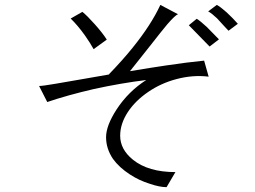

<svg xmlns="http://www.w3.org/2000/svg" viewBox="-20 -773 1040 784"><path d="M316.4 -724.6 268.6 -697.3Q297.9 -668.9 327.1 -627.9Q347.7 -598.6 362.3 -572.3L416 -611.3Q399.4 -637.7 367.2 -673.8Q335.9 -709 316.4 -724.6ZM707 -714.8 634.8 -752.9Q596.7 -670.9 521.5 -578.1Q481.4 -528.3 426.8 -471.7L424.8 -468.8L329.1 -452.1Q238.3 -436.5 205.1 -430.7Q153.3 -421.9 139.6 -421.9L172.9 -356.4Q256.8 -384.8 362.3 -409.2Q473.6 -433.6 577.1 -446.3Q503.9 -399.4 456.1 -326.2Q413.1 -259.8 413.1 -212.9Q413.1 -166 441.4 -124Q466.8 -88.9 510.7 -60.5Q547.9 -36.1 591.8 -22.5Q631.8 -8.8 660.2 -8.8L696.3 -70.3Q585 -70.3 522.5 -121.1Q470.7 -163.1 470.7 -218.8Q470.7 -267.6 502 -315.4Q532.2 -361.3 585 -397.5Q637.7 -433.6 701.2 -450.2Q767.6 -467.8 832 -460L813.5 -525.4Q744.1 -518.6 659.2 -505.9Q599.6 -497.1 510.7 -482.4L589.8 -582Q642.6 -649.4 663.1 -673.8Q696.3 -711.9 707 -714.8ZM865.2 -752.9 830.1 -726.6Q845.7 -717.8 866.2 -698.2Q877 -686.5 898.4 -663.1L913.1 -647.5L951.2 -675.8Q930.7 -699.2 905.3 -722.7Q878.9 -746.1 865.2 -752.9ZM783.2 -696.3 751 -669.9 835.9 -583 874 -612.3Q845.7 -641.6 824.2 -663.1Q797.9 -687.5 783.2 -696.3Z"/></svg>

Font: Dotum
Style: Regular
Weight: 400
Version: Version 2.21